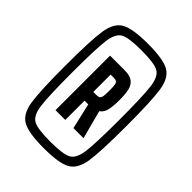

<svg xmlns="http://www.w3.org/2000/svg" viewBox="-202 -802 916 916"><g transform="rotate(45 255.5 -344.0)"><path d="M460 -344Q460 -170 449.5 -104Q439 -38 399 -15Q359 8 255 8Q152 8 111.5 -15Q71 -38 60.5 -104.5Q50 -171 50 -344Q50 -517 60.5 -583.5Q71 -650 111.5 -673Q152 -696 255 -696Q359 -696 399 -673Q439 -650 449.5 -584Q460 -518 460 -344ZM415 -344Q415 -507 407 -564Q399 -621 369.5 -636.5Q340 -652 255 -652Q171 -652 141.5 -636.5Q112 -621 104 -564Q96 -507 96 -344Q96 -181 104 -124Q112 -67 141.5 -51.5Q171 -36 255 -36Q340 -36 369.5 -51.5Q399 -67 407 -124Q415 -181 415 -344ZM318 -304 356 -160H288L258 -290H233V-160H167V-528H266Q301 -528 319 -514.5Q337 -501 343 -476Q349 -451 349 -409Q349 -368 343 -342.5Q337 -317 318 -304ZM283 -408Q283 -434 281 -445.5Q279 -457 273 -461.5Q267 -466 254 -466H233V-349H254Q267 -349 273 -353.5Q279 -358 281 -369.5Q283 -381 283 -408Z"/></g></svg>

Font: Saira ExtraCondensed
Style: Bold
Weight: 700
Width: 2
Designer: Hector Gatti with collaboration of the Omnibus-Type team
Foundry: Omnibus-Type
Version: Version 0.072; ttfautohint (v1.8)